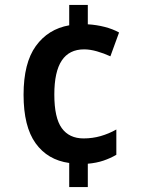

<svg xmlns="http://www.w3.org/2000/svg" viewBox="-20 -744 572 774"><path d="M334 -646Q369 -644 402 -635.5Q435 -627 460 -613L425 -517Q399 -529 371 -537Q343 -545 319 -545Q259 -545 229 -500Q199 -455 199 -363Q199 -269 229 -227.5Q259 -186 317 -186Q353 -186 386 -195.5Q419 -205 449 -222V-120Q425 -106 397 -96.5Q369 -87 334 -84V10H259V-87Q172 -99 123.5 -166.5Q75 -234 75 -362Q75 -490 124.5 -558.5Q174 -627 259 -642V-724H334Z"/></svg>

Font: Noto Sans Hebrew SemiCondensed SemiBold
Style: Regular
Weight: 600
Width: 4
Designer: Monotype Design Team
Foundry: Monotype Imaging Inc.
Version: Version 2.004; ttfautohint (v1.8.4.7-5d5b)